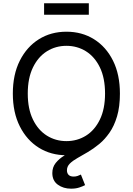

<svg xmlns="http://www.w3.org/2000/svg" viewBox="-20 -929 803 1161"><path d="M381.8 9.8Q288.1 9.8 215.1 -35.6Q142.1 -81.1 99.9 -164.8Q57.6 -248.5 57.6 -363.3Q57.6 -478.5 99.9 -562.3Q142.1 -646 215.1 -691.7Q288.1 -737.3 381.8 -737.3Q475.6 -737.3 548.6 -691.7Q621.6 -646 663.3 -562.3Q705.1 -478.5 705.1 -363.3Q705.1 -248.5 663.3 -164.8Q621.6 -81.1 548.6 -35.6Q475.6 9.8 381.8 9.8ZM381.8 -75.7Q446.8 -75.7 499.8 -108.6Q552.7 -141.6 584 -206.1Q615.2 -270.5 615.2 -363.3Q615.2 -457 584 -521.5Q552.7 -585.9 499.8 -618.9Q446.8 -651.9 381.8 -651.9Q316.4 -651.9 263.4 -618.7Q210.4 -585.4 179.2 -521Q147.9 -456.5 147.9 -363.3Q147.9 -270.5 179.2 -206.3Q210.4 -142.1 263.4 -108.9Q316.4 -75.7 381.8 -75.7ZM409.7 211.9Q362.8 211.9 329.6 187.7Q296.4 163.6 296.4 117.7Q296.4 82 316.7 56.6Q336.9 31.2 370.1 10.7Q403.3 -9.8 443.1 -31Q482.9 -52.2 522.5 -78.9Q562 -105.5 595.2 -143.3Q628.4 -181.2 648.4 -234.6Q668.5 -288.1 668.5 -363.3H705.1Q705.1 -283.2 687.7 -225.1Q670.4 -167 641.8 -126.2Q613.3 -85.4 579.1 -57.4Q544.9 -29.3 510.7 -9.3Q476.6 10.7 448 26.9Q419.4 43 402.1 60.3Q384.8 77.6 384.8 100.6Q384.8 118.2 394.8 128.4Q404.8 138.7 425.3 138.7Q438.5 138.7 449.5 134.8Q460.4 130.9 469.2 126.5L494.6 190.4Q480.5 197.8 459.5 204.8Q438.5 211.9 409.7 211.9ZM517.1 -909.2V-839.8H246.6V-909.2Z"/></svg>

Font: Inter 16pt
Style: Regular
Weight: 400
Version: Version 4.001;git-66647c0bb